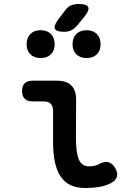

<svg xmlns="http://www.w3.org/2000/svg" viewBox="-20 -936 640 966"><path d="M362 -244Q362 -169 376.5 -134Q391 -99 429 -99Q443 -99 457.5 -102.5Q472 -106 486 -114Q511 -126 529 -119Q547 -112 560 -90Q574 -66 568 -47Q562 -28 541 -16Q511 -1 478.5 4.5Q446 10 409 10Q369 10 338.5 -3Q308 -16 287.5 -44.5Q267 -73 257 -117Q247 -161 247 -223V-377Q247 -402 235 -414Q223 -426 199 -426H143Q118 -426 104.5 -439Q91 -452 91 -478Q91 -504 104.5 -517Q118 -530 143 -530H266Q315 -530 339 -506Q363 -482 363 -433ZM303 -776Q264 -776 256.5 -791Q249 -806 273 -838L308 -884Q321 -902 337.5 -909Q354 -916 376 -916Q416 -916 423.5 -900.5Q431 -885 406 -854L367 -806Q354 -791 338.5 -783.5Q323 -776 303 -776ZM416 -644Q383 -644 364 -662.5Q345 -681 345 -713Q345 -746 364 -765Q383 -784 416 -784Q448 -784 467 -765Q486 -746 486 -713Q486 -681 467 -662.5Q448 -644 416 -644ZM184 -644Q152 -644 133 -662.5Q114 -681 114 -713Q114 -746 133 -765Q152 -784 184 -784Q217 -784 236 -765Q255 -746 255 -713Q255 -681 236 -662.5Q217 -644 184 -644Z"/></svg>

Font: Maple Mono SemiBold
Style: Regular
Weight: 600
Monospace: yes
Designer: subframe7536
Version: Version 7.000